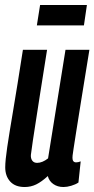

<svg xmlns="http://www.w3.org/2000/svg" viewBox="-20 -741 379 771"><path d="M79 10Q41 10 21 -12Q1 -34 1 -69Q1 -96 9 -150Q17 -204 33 -298.5Q49 -393 72 -541H169Q153 -440 142 -370.5Q131 -301 124 -254.5Q117 -208 112 -176.5Q107 -145 104 -119Q103 -105 109.5 -96Q116 -87 129 -87Q150 -87 173 -105L243 -541H339Q319 -417 306 -337.5Q293 -258 286 -212Q279 -166 275.5 -144.5Q272 -123 271.5 -116.5Q271 -110 271 -107Q271 -89 286 -89Q294 -89 304 -93L295 -8Q283 0 266 5Q249 10 235 10Q211 10 194 -2Q177 -14 172 -34Q147 -11 125.5 -0.5Q104 10 79 10ZM128 -639 141 -721H329L317 -639Z"/></svg>

Font: Georama ExtraCondensed SemiBold
Style: Italic
Weight: 600
Width: 2
Italic angle: -9°
Designer: Jean-Baptiste Levee
Foundry: Production Type
Version: Version 1.000